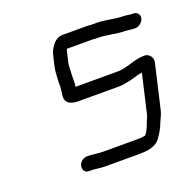

<svg xmlns="http://www.w3.org/2000/svg" viewBox="-93 -568 661 660"><g transform="rotate(-20 238.0 -237.5)"><path d="M455 -461H449C441 -461 427 -464 420 -464C389 -464 357 -474 325 -474H305C298 -475 292 -475 286 -475H201C186 -475 172 -467 161 -451C154 -441 150 -432 148 -425L138 -383C137 -377 136 -371 135 -364C134 -344 132 -329 133 -310C132 -298 130 -286 129 -275C128 -252 147 -242 174 -242H325C338 -242 348 -245 359 -247C369 -248 391 -256 401 -258L413 -260L380 -118C379 -113 377 -108 375 -105C368 -89 365 -77 357 -63L350 -53L338 -51C333 -50 327 -50 321 -50H196C190 -50 184 -50 179 -51C169 -51 155 -54 144 -54H137C124 -54 110 -44 107 -30C104 -16 112 -4 125 -4H132C148 -4 166 0 184 0H309C341 0 372 -5 387 -28C398 -43 408 -60 415 -80C420 -91 427 -104 430 -118L467 -278C471 -295 458 -312 441 -312C403 -312 371 -292 336 -292H181L182 -293C185 -307 183 -324 184 -337L185 -353C185 -363 185 -372 188 -383L198 -425H292C299 -424 306 -424 313 -424C344 -424 375 -414 407 -414C417 -414 429 -411 438 -411H444C457 -411 472 -422 475 -436C478 -450 468 -461 455 -461Z"/></g></svg>

Font: Electronic
Style: BookIt
Weight: 400
Version: Version 1.011